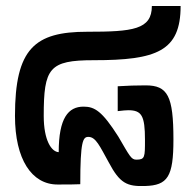

<svg xmlns="http://www.w3.org/2000/svg" viewBox="-20 -614 648 641"><path d="M464 7C540 5 559 -24 559 -148C559 -294 540 -329 466 -329C435 -329 404 -328 373 -326V-243C389 -245 402 -246 408 -246C453 -246 464 -228 464 -147C464 -89 464 -81 435 -81C418 -81 413 -93 375 -158C321 -243 296 -258 259 -258C208 -258 176 -220 176 -106C152 -107 126 -145 126 -227C126 -387 144 -413 293 -413C503 -413 583 -443 583 -594H487C487 -515 423 -508 271 -508C96 -508 30 -452 30 -227C30 -82 86 2 172 2C205 2 230 2 248 1C248 -144 257 -157 275 -157C300 -157 313 -126 343 -72C380 -2 404 9 464 7Z"/></svg>

Font: Vanilla Cream
Style: Bold
Weight: 700
Designer: Jeremy Tribby, Jinavaṁso
Foundry: Tribby Type
Version: Version 1.422;Glyphs 3.1.2 (3151)